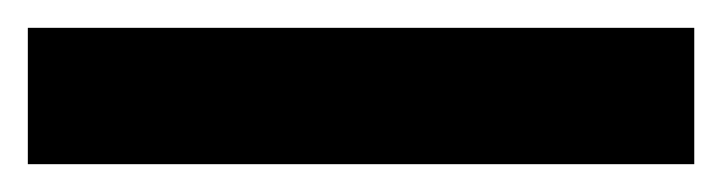

<svg xmlns="http://www.w3.org/2000/svg" viewBox="-22 52 519 138"><path d="M477 170V72H-2V170Z"/></svg>

Font: Noto Sans Hebrew ExtraCondensed
Style: Bold
Weight: 700
Width: 2
Designer: Monotype Design Team
Foundry: Monotype Imaging Inc.
Version: Version 2.004